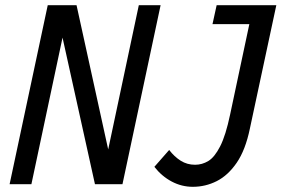

<svg xmlns="http://www.w3.org/2000/svg" viewBox="-20 -710 1085 740"><path d="M17 0 164 -690H275L397 -134L515 -690H599L452 0H346L221 -565L101 0ZM575 -67 632 -132Q652 -106 676.5 -90.5Q701 -75 732 -75Q759 -75 783 -89.5Q807 -104 828.5 -146Q850 -188 867 -269L941 -617H799L815 -690H1045L943 -214Q926 -132 892.5 -83Q859 -34 815.5 -12Q772 10 723 10Q680 10 641.5 -10.5Q603 -31 575 -67Z"/></svg>

Font: Radio Canada Condensed
Style: Italic
Weight: 400
Width: 3
Italic angle: -12°
Designer: Charles Daoud, Etienne Aubert Bonn, Alexandre Saumier Demers, Jacques Le Bailly
Foundry: Radio-Canada
Version: Version 2.104; ttfautohint (v1.8.4.7-5d5b);gftools[0.9.28.de